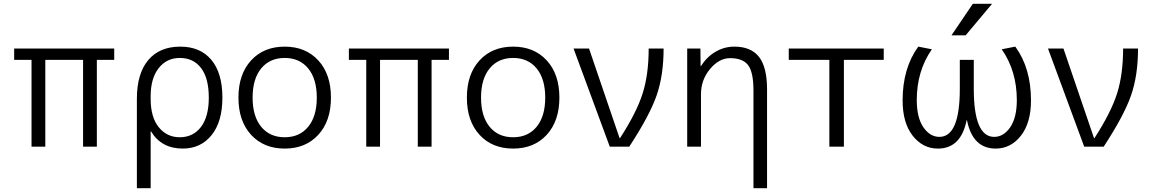

<svg xmlns="http://www.w3.org/2000/svg" viewBox="-20 -777 6098 1017"><path d="M420 -460H220V0H147V-460H55V-520H585V-460H493V0H420Z M705 220V-253Q705 -387 765 -458.5Q825 -530 935 -530Q1041 -530 1099.5 -460Q1158 -390 1158 -260Q1158 -132 1100.5 -61Q1043 10 948 10Q835 10 780 -81H778V220ZM1086 -260Q1086 -362 1045.5 -416Q1005 -470 932 -470Q863 -470 820.5 -416Q778 -362 778 -267V-253Q778 -156 821 -103Q864 -50 932 -50Q1003 -50 1044.5 -104.5Q1086 -159 1086 -260Z M1612.5 -414.5Q1567 -470 1488 -470Q1409 -470 1363.5 -414.5Q1318 -359 1318 -260Q1318 -161 1363.5 -105.5Q1409 -50 1488 -50Q1567 -50 1612.5 -105.5Q1658 -161 1658 -260Q1658 -359 1612.5 -414.5ZM1666 -63Q1599 10 1488 10Q1377 10 1310 -63Q1243 -136 1243 -260Q1243 -384 1310 -457Q1377 -530 1488 -530Q1599 -530 1666 -457Q1733 -384 1733 -260Q1733 -136 1666 -63Z M2193 -460H1993V0H1920V-460H1828V-520H2358V-460H2266V0H2193Z M2822.5 -414.5Q2777 -470 2698 -470Q2619 -470 2573.5 -414.5Q2528 -359 2528 -260Q2528 -161 2573.5 -105.5Q2619 -50 2698 -50Q2777 -50 2822.5 -105.5Q2868 -161 2868 -260Q2868 -359 2822.5 -414.5ZM2876 -63Q2809 10 2698 10Q2587 10 2520 -63Q2453 -136 2453 -260Q2453 -384 2520 -457Q2587 -530 2698 -530Q2809 -530 2876 -457Q2943 -384 2943 -260Q2943 -136 2876 -63Z M3264 -45Q3352 -181 3384 -282Q3416 -383 3416 -520H3495Q3495 -378 3458 -271.5Q3421 -165 3313 0H3210L3018 -520H3100L3262 -45Z M3620 -520H3690L3691 -427H3693Q3723 -475 3769.5 -502.5Q3816 -530 3870 -530Q3958 -530 4000.5 -475.5Q4043 -421 4043 -303V220H3971V-297Q3971 -394 3943 -431.5Q3915 -469 3847 -469Q3789 -469 3741 -411.5Q3693 -354 3693 -278V0H3620Z M4450 -460V0H4373V-460H4158V-520H4661V-460Z M5441 -245Q5441 -126 5387.5 -58Q5334 10 5254 10Q5132 10 5102 -140H5100Q5070 10 4948 10Q4868 10 4814.5 -58Q4761 -126 4761 -245Q4761 -416 4844 -530L4916 -516Q4836 -401 4836 -247Q4836 -154 4871 -103Q4906 -52 4956 -52Q5064 -52 5064 -307V-460H5138V-307Q5138 -52 5246 -52Q5296 -52 5331 -103Q5366 -154 5366 -247Q5366 -401 5286 -516L5358 -530Q5441 -416 5441 -245ZM5095 -590H5020L5133 -757H5235Z M5777 -45Q5865 -181 5897 -282Q5929 -383 5929 -520H6008Q6008 -378 5971 -271.5Q5934 -165 5826 0H5723L5531 -520H5613L5775 -45Z"/></svg>

Font: Mplus 1p
Style: Regular
Weight: 400
Version: Version 1.061